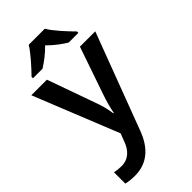

<svg xmlns="http://www.w3.org/2000/svg" viewBox="-305 -839 1151 1151"><g transform="rotate(-45 271.0 -263.0)"><path d="M339 -766H203C176 -721 116 -656 79 -618V-606H160C195 -628 235 -658 270 -694C305 -658 347 -627 382 -606H464V-618C427 -655 365 -721 339 -766ZM0 -541 217 -1 199 46C180 101 144 142 83 142C60 142 38 139 24 136V232C41 236 65 240 98 240C202 240 271 179 311 72L542 -541H412L307 -236C293 -195 281 -151 275 -117H271C266 -156 256 -195 241 -235L132 -541Z"/></g></svg>

Font: Noto Sans Kayah Li SemiBold
Style: Regular
Weight: 600
Designer: Monotype Design Team, Sérgio Martins
Foundry: Monotype Imaging Inc.
Version: Version 2.002